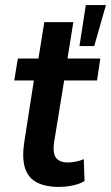

<svg xmlns="http://www.w3.org/2000/svg" viewBox="-20 -724 436 754"><path d="M211 10Q158 10 124 -8Q90 -26 78 -65Q66 -104 75 -164L113 -408H36L50 -494H131L154 -637H268L245 -494H374L361 -408H232L193 -169Q186 -124 199.5 -105Q213 -86 247 -86Q262 -86 279 -89.5Q296 -93 309 -99L312 -13Q292 -1 264.5 4.5Q237 10 211 10ZM292 -543 317 -704H396L350 -543Z"/></svg>

Font: Nunito Sans 10pt Condensed
Style: Bold Italic
Weight: 700
Width: 3
Italic angle: -9°
Designer: Vernon Adams
Foundry: Vernon Adams
Version: Version 3.101;gftools[0.9.27]